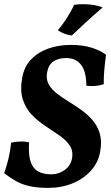

<svg xmlns="http://www.w3.org/2000/svg" viewBox="-23 -903 541 932"><path d="M211.1 9Q158.5 9 121.3 0.8Q84 -7.4 55.3 -23.4Q26.5 -39.4 -2.7 -62.5Q9.9 -98 18.6 -135.1Q27.4 -172.2 31 -210.4Q51.9 -215.4 74.7 -216.1Q97.5 -216.9 118.4 -211.8Q112.4 -131.1 137.3 -94Q162.2 -56.8 226.1 -56.8Q262.8 -56.8 291.7 -78.3Q320.5 -99.8 326.4 -133.4Q333.4 -170.6 315.3 -197Q297.3 -223.3 265.8 -245.2Q234.3 -267.1 198.8 -290.3Q163.3 -313.5 133.1 -344.1Q102.9 -374.6 88.1 -419Q73.4 -463.4 85 -527.2Q94 -577.9 126.5 -612.9Q159 -648 209.2 -666.5Q259.4 -685 321.5 -685Q380.3 -685 423.4 -671Q466.6 -657 491.6 -637Q486.6 -600.3 483.3 -563.1Q480.1 -525.8 480.6 -494.4Q442.5 -481.2 396.4 -486.8Q395.4 -558 369.6 -589.6Q343.9 -621.2 298.3 -621.2Q260.3 -621.2 236 -604.7Q211.8 -588.3 205.4 -549.9Q199.9 -518 213.4 -493.8Q226.9 -469.7 252.2 -449.8Q277.5 -429.9 309 -410.7Q340.6 -391.5 371.3 -369.6Q402.1 -347.6 426.1 -319.9Q450.2 -292.1 461.2 -255.2Q472.2 -218.4 463.6 -168.7Q454.6 -114.9 418.9 -75Q383.2 -35.1 329.4 -13.1Q275.5 9 211.1 9ZM325.5 -730.6Q307.6 -732.6 290 -739.2Q272.4 -745.8 257.7 -756.5Q276 -777.3 291.8 -800.8Q307.5 -824.3 319.2 -845.3Q331 -866.3 336.9 -879.7Q347.9 -881.2 358.7 -881.9Q369.5 -882.7 380 -882.7Q408.4 -882.7 433.3 -878.4Q458.2 -874.1 474.9 -866.5Q433.2 -830.8 394.4 -795.3Q355.7 -759.8 325.5 -730.6Z"/></svg>

Font: Vollkorn
Style: Italic
Weight: 400
Italic angle: -11°
Designer: Friedrich Althausen
Foundry: Friedrich Althausen
Version: Version 5.001